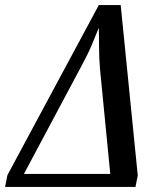

<svg xmlns="http://www.w3.org/2000/svg" viewBox="-52 -734 623 754"><path d="M-32 0 -23 -46 336 -714H422L489 -45L480 0ZM42 -51H381L341 -460Q337 -504 337 -548.5Q337 -593 336 -625Q323 -592 308 -556.5Q293 -521 268 -475Z"/></svg>

Font: Noto Serif ExtraCondensed Medium
Style: Italic
Weight: 500
Width: 2
Italic angle: -12°
Designer: Monotype Design Team
Foundry: Monotype Imaging Inc.
Version: Version 2.013; ttfautohint (v1.8.4.7-5d5b)